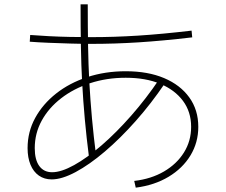

<svg xmlns="http://www.w3.org/2000/svg" viewBox="-20 -826 1040 884"><path d="M598 7Q676 -2 735 -36.5Q794 -71 827 -124Q860 -177 860 -242Q860 -311 822.5 -361.5Q785 -412 718 -440Q651 -468 559 -468Q471 -468 395 -443Q319 -418 261.5 -373.5Q204 -329 172 -270.5Q140 -212 140 -144Q140 -90 161 -61.5Q182 -33 220 -33Q262 -33 321.5 -66Q381 -99 448.5 -157.5Q516 -216 584.5 -294Q653 -372 713 -461L739 -442Q676 -349 605 -269Q534 -189 463 -128.5Q392 -68 328.5 -34Q265 0 218 0Q184 0 159 -17.5Q134 -35 120.5 -67.5Q107 -100 107 -144Q107 -219 142 -283Q177 -347 238.5 -395.5Q300 -444 382 -471Q464 -498 559 -498Q661 -498 735.5 -466.5Q810 -435 851.5 -377.5Q893 -320 893 -242Q893 -170 857 -110.5Q821 -51 756 -12Q691 27 605 38ZM390 -100Q378 -194 370.5 -277Q363 -360 358 -449Q354 -525 352.5 -611.5Q351 -698 351 -806H384Q384 -699 385.5 -613.5Q387 -528 391 -452Q396 -363 403.5 -280.5Q411 -198 423 -104ZM401 -624Q355 -624 303.5 -625.5Q252 -627 203.5 -629Q155 -631 117 -634L119 -665Q157 -662 204.5 -659.5Q252 -657 303 -656Q354 -655 401 -655Q506 -655 616 -662Q726 -669 862 -685L865 -654Q728 -638 618 -631Q508 -624 401 -624Z"/></svg>

Font: M PLUS 2 ExtraLight
Style: Regular
Weight: 250
Designer: Coji Morishita
Foundry: UNDERFOREST DESIGN
Version: Version 1.001